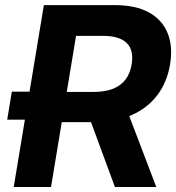

<svg xmlns="http://www.w3.org/2000/svg" viewBox="-20 -748 706 768"><path d="M168.4 -269.4H8.8L27.3 -381.2H186.4ZM34.9 0 155.5 -727.5H439.4Q522.7 -727.5 575.9 -698.1Q629.1 -668.7 650.6 -615.4Q672.1 -562.1 660.3 -490.8Q648.5 -419 609 -367.1Q569.4 -315.1 505.8 -287.3Q442.1 -259.6 358.2 -259.6H166L186 -380.3H354.3Q400 -380.3 431.8 -392.8Q463.6 -405.3 482.2 -430Q500.8 -454.6 506.6 -490.8Q516 -547.1 487 -575.8Q458.1 -604.6 391.3 -604.6H284.2L184.1 0ZM439.7 0 317.6 -331.1H479L605.1 0Z"/></svg>

Font: Inter
Style: Italic
Weight: 400
Italic angle: -9.3988°
Designer: Rasmus Andersson
Foundry: rsms
Version: Version 4.001;git-66647c0bb